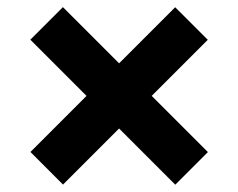

<svg xmlns="http://www.w3.org/2000/svg" viewBox="-20 -586 655 528"><path d="M63.4 -476.8 153 -566.4 551.7 -167.8 462 -78.1ZM153.3 -78.4 63.7 -168.1 461.7 -566.1 551.4 -476.5Z"/></svg>

Font: Giphurs SC
Style: Regular
Weight: 400
Version: Version 0.920